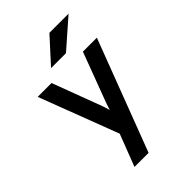

<svg xmlns="http://www.w3.org/2000/svg" viewBox="-265 -842 1147 1147"><g transform="rotate(-45 308.0 -269.0)"><path d="M171 194 249 -9 58 -511H175L292 -199Q296 -188 300 -175.5Q304 -163 307 -151Q311 -164 315 -176Q319 -188 323 -199L440 -511H558L290 194ZM236 -576 378 -732H540L362 -576Z"/></g></svg>

Font: Overpass Mono Light
Style: Regular
Weight: 300
Monospace: yes
Designer: Delve Withrington, Dave Bailey
Foundry: Delve Fonts LLC
Version: Version 4.000